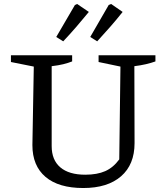

<svg xmlns="http://www.w3.org/2000/svg" viewBox="-20 -936 819 966"><path d="M399 10Q275 10 209 -46Q143 -102 143 -206L150 -601L35 -624V-658H343V-627Q323 -619 298.5 -613Q274 -607 240 -603V-201Q240 -131 283.5 -94Q327 -57 409 -57Q469 -57 509.5 -75Q550 -93 580 -134L586 -601L476 -624V-658H762V-627Q740 -619 714 -613Q688 -607 656 -603L657 -216Q657 -108 589 -49Q521 10 399 10ZM263 -750 357 -911 368 -916 427 -876Q396 -838 364 -801Q332 -764 298 -728ZM434 -750 527 -911 539 -916 597 -876Q567 -838 534.5 -801Q502 -764 469 -728Z"/></svg>

Font: Piazzolla Thin Medium
Style: Regular
Weight: 500
Version: Version 2.005